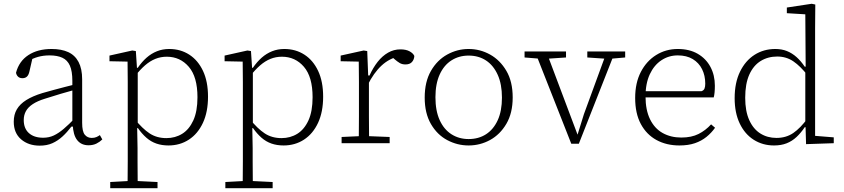

<svg xmlns="http://www.w3.org/2000/svg" viewBox="-20 -760 4479 1019"><path d="M191 13Q131 13 92 -20.5Q53 -54 53 -114Q53 -152 69.5 -180Q86 -208 119.5 -229Q153 -250 205 -266Q236 -275 266 -283Q296 -291 326.5 -299Q357 -307 386 -314V-286Q345 -275 302 -262Q259 -249 218 -236Q179 -224 154 -207.5Q129 -191 117.5 -170Q106 -149 106 -123Q106 -78 133.5 -53.5Q161 -29 209 -29Q240 -29 265.5 -41Q291 -53 318 -76Q345 -99 378 -133L381 -88H359Q336 -58 311.5 -35.5Q287 -13 258 0Q229 13 191 13ZM450 11Q411 11 389.5 -16.5Q368 -44 366 -100L364 -102V-331Q364 -382 351 -411.5Q338 -441 311 -453.5Q284 -466 243 -466Q210 -466 181.5 -458Q153 -450 127 -434L155 -463L136 -380Q132 -362 123 -353.5Q114 -345 99 -345Q84 -345 75.5 -353.5Q67 -362 65 -374Q81 -435 130.5 -467.5Q180 -500 254 -500Q306 -500 342 -483.5Q378 -467 397 -431Q416 -395 416 -339V-108Q416 -62 430 -45Q444 -28 467 -28Q481 -28 491.5 -32.5Q502 -37 510 -43L523 -20Q510 -7 492 2Q474 11 450 11Z M565 239V206L675 200H693L816 206V239ZM657 239Q657 206 657.5 169.5Q658 133 658 95.5Q658 58 658 23V-265Q658 -296 658 -324.5Q658 -353 657.5 -380.5Q657 -408 657 -433L561 -435V-465L682 -492L701 -489L707 -398L711 -396V-86L708 -82L710 26Q710 60 710 97.5Q710 135 710.5 171Q711 207 711 239ZM874 12Q839 12 810 2Q781 -8 757 -29Q733 -50 712 -80H690L694 -129Q736 -77 774 -52Q812 -27 863 -27Q910 -27 947 -50Q984 -73 1006 -121Q1028 -169 1028 -244Q1028 -352 982 -405.5Q936 -459 865 -459Q833 -459 804.5 -447.5Q776 -436 749.5 -413Q723 -390 694 -353L689 -400H711Q733 -432 758 -454Q783 -476 813 -488Q843 -500 878 -500Q938 -500 984.5 -470Q1031 -440 1057.5 -383.5Q1084 -327 1084 -247Q1084 -166 1057 -108Q1030 -50 982.5 -19Q935 12 874 12Z M1176 239V206L1286 200H1304L1427 206V239ZM1268 239Q1268 206 1268.5 169.5Q1269 133 1269 95.5Q1269 58 1269 23V-265Q1269 -296 1269 -324.5Q1269 -353 1268.5 -380.5Q1268 -408 1268 -433L1172 -435V-465L1293 -492L1312 -489L1318 -398L1322 -396V-86L1319 -82L1321 26Q1321 60 1321 97.5Q1321 135 1321.5 171Q1322 207 1322 239ZM1485 12Q1450 12 1421 2Q1392 -8 1368 -29Q1344 -50 1323 -80H1301L1305 -129Q1347 -77 1385 -52Q1423 -27 1474 -27Q1521 -27 1558 -50Q1595 -73 1617 -121Q1639 -169 1639 -244Q1639 -352 1593 -405.5Q1547 -459 1476 -459Q1444 -459 1415.5 -447.5Q1387 -436 1360.5 -413Q1334 -390 1305 -353L1300 -400H1322Q1344 -432 1369 -454Q1394 -476 1424 -488Q1454 -500 1489 -500Q1549 -500 1595.5 -470Q1642 -440 1668.5 -383.5Q1695 -327 1695 -247Q1695 -166 1668 -108Q1641 -50 1593.5 -19Q1546 12 1485 12Z M1793 0V-33L1903 -38H1921L2048 -33V0ZM1884 0Q1884 -30 1884.5 -67Q1885 -104 1885 -143Q1885 -182 1885 -215V-266Q1885 -297 1885 -325Q1885 -353 1884.5 -380.5Q1884 -408 1884 -433L1788 -435V-465L1910 -492L1929 -489L1934 -360L1938 -359V-215Q1938 -182 1938 -143Q1938 -104 1938.5 -67Q1939 -30 1939 0ZM1931 -308 1925 -359H1941Q1960 -401 1984.5 -432Q2009 -463 2039.5 -480.5Q2070 -498 2105 -498Q2135 -498 2154 -487.5Q2173 -477 2179 -463Q2178 -444 2166.5 -431Q2155 -418 2132 -418Q2114 -418 2101.5 -425.5Q2089 -433 2075 -445L2055 -463L2102 -462Q2047 -451 2005 -412Q1963 -373 1931 -308Z M2467 12Q2407 12 2353.5 -16.5Q2300 -45 2267 -102Q2234 -159 2234 -242Q2234 -326 2267 -383.5Q2300 -441 2353.5 -470.5Q2407 -500 2467 -500Q2528 -500 2581 -470.5Q2634 -441 2667.5 -384Q2701 -327 2701 -243Q2701 -160 2667.5 -103Q2634 -46 2581 -17Q2528 12 2467 12ZM2467 -22Q2520 -22 2559.5 -47.5Q2599 -73 2621.5 -122Q2644 -171 2644 -242Q2644 -313 2621.5 -363Q2599 -413 2559.5 -439Q2520 -465 2467 -465Q2416 -465 2376 -439.5Q2336 -414 2313.5 -364.5Q2291 -315 2291 -244Q2291 -172 2313.5 -122.5Q2336 -73 2376 -47.5Q2416 -22 2467 -22Z M3012 3 2819 -487H2879L3048 -38H3043L3079 -154L3201 -487H3245L3052 3ZM2764 -455V-487H2984V-455L2880 -448H2851ZM3097 -455V-487H3298V-455L3218 -448H3199Z M3586 12Q3517 12 3464 -17Q3411 -46 3381 -102Q3351 -158 3351 -240Q3351 -320 3381 -378Q3411 -436 3462.5 -468Q3514 -500 3577 -500Q3639 -500 3683 -474.5Q3727 -449 3750.5 -405Q3774 -361 3774 -305Q3774 -286 3772.5 -270Q3771 -254 3768 -243H3384V-276H3703Q3715 -280 3719 -290Q3723 -300 3723 -316Q3723 -359 3706 -393Q3689 -427 3656.5 -446.5Q3624 -466 3577 -466Q3529 -466 3490 -440Q3451 -414 3428.5 -365.5Q3406 -317 3406 -248Q3406 -176 3430 -127Q3454 -78 3497 -54Q3540 -30 3596 -30Q3650 -30 3687.5 -49Q3725 -68 3754 -100L3775 -82Q3756 -55 3729.5 -33.5Q3703 -12 3668 0Q3633 12 3586 12Z M4088 12Q4028 12 3980.5 -18Q3933 -48 3906 -104.5Q3879 -161 3879 -239Q3879 -321 3907.5 -379.5Q3936 -438 3984.5 -469Q4033 -500 4095 -500Q4129 -500 4156.5 -489Q4184 -478 4207.5 -457Q4231 -436 4251 -406H4272L4267 -359Q4228 -409 4190.5 -434.5Q4153 -460 4105 -460Q4056 -460 4017.5 -436.5Q3979 -413 3957 -364.5Q3935 -316 3935 -241Q3935 -170 3956.5 -122.5Q3978 -75 4015.5 -51.5Q4053 -28 4101 -28Q4152 -28 4190 -54Q4228 -80 4267 -133L4272 -85H4251Q4231 -55 4207.5 -33Q4184 -11 4155 0.5Q4126 12 4088 12ZM4258 5 4255 -97 4254 -98V-389L4256 -393L4254 -684L4156 -690V-720L4288 -740L4307 -736L4306 -609V-39L4405 -31V0Z"/></svg>

Font: Source Serif 4 Light
Style: Regular
Weight: 300
Designer: Frank Grießhammer
Foundry: Adobe Systems Incorporated
Version: Version 4.004;hotconv 1.0.116;makeotfexe 2.5.65601